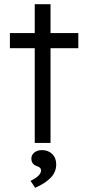

<svg xmlns="http://www.w3.org/2000/svg" viewBox="-20 -679 411 912"><path d="M145 0V-450H27V-522H145V-659H220V-522H352V-450H220V0ZM147 213 125 180Q147 170 161 157Q175 144 175 130Q175 116 155 110Q129 101 129 74Q129 57 143 45.5Q157 34 179 34Q209 34 228 52.5Q247 71 247 102Q247 138 221 165Q195 192 147 213Z"/></svg>

Font: Lexend Light
Style: Regular
Weight: 300
Designer: Bonnie Shaver-Troup, Thomas Jockin
Foundry: Lexend
Version: Version 1.007; ttfautohint (v1.8.3)